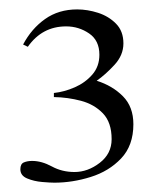

<svg xmlns="http://www.w3.org/2000/svg" viewBox="-20 -617 358 414"><path d="M267.6 -349.1Q267.6 -303.2 241.2 -275.4Q214.8 -247.6 175.5 -235.4Q136.2 -223.1 97.2 -223.1Q88.4 -223.1 70.8 -224.6Q53.2 -226.1 38.6 -232.2Q23.9 -238.3 23.9 -252Q23.9 -263.7 31.5 -266.8Q39.1 -270 49.3 -270Q69.8 -270 91.8 -258.1Q113.8 -246.1 140.6 -246.1Q169.4 -246.1 195.1 -265.9Q220.7 -285.6 220.7 -316.9Q220.7 -353 201.9 -372.6Q183.1 -392.1 154.5 -399.7Q126 -407.2 96.2 -407.7V-416.5Q118.7 -418.9 141.1 -428.7Q163.6 -438.5 179 -456.1Q194.3 -473.6 194.3 -499Q194.3 -529.8 172.1 -544.9Q149.9 -560.1 122.6 -560.1Q70.8 -560.1 40 -516.1L29.8 -521Q47.9 -555.2 77.1 -575.9Q106.4 -596.7 146.5 -596.7Q168.5 -596.7 191.4 -589.4Q214.4 -582 230.2 -565.9Q246.1 -549.8 246.1 -523.4Q246.1 -498 226.8 -477.1Q207.5 -456.1 188.5 -442.9Q222.7 -432.1 245.1 -409.4Q267.6 -386.7 267.6 -349.1Z"/></svg>

Font: Rohingya Solluk
Style: Regular
Weight: 400
Designer: SIL International
Foundry: SIL International
Version: Version 1.001